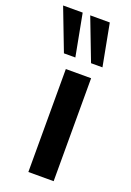

<svg xmlns="http://www.w3.org/2000/svg" viewBox="-193 -830 603 885"><g transform="rotate(20 108.5 -388.0)"><path d="M68 0V-505H192V0ZM35 -570 -44 -776H52L91 -570ZM168 -570 89 -776H185L224 -570Z"/></g></svg>

Font: PRinguin Sans
Style: Bold
Weight: 700
Designer: Vernon Adams
Foundry: Vernon Adams
Version: ""